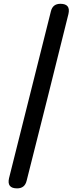

<svg xmlns="http://www.w3.org/2000/svg" viewBox="-20 -825 428 1026"><path d="M345.7 -750Q237.3 -312.5 122.1 141.6Q112.3 181.6 71.3 181.6Q15.6 181.6 28.3 127L252 -764.6Q261.7 -804.7 302.7 -804.7Q358.4 -804.7 345.7 -750Z"/></svg>

Font: GenSenMaruGothic TW TTF Bold
Style: Regular
Weight: 700
Version: Version 1.301